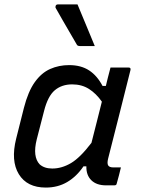

<svg xmlns="http://www.w3.org/2000/svg" viewBox="-20 -837 640 867"><path d="M292 -543Q346 -543 382.5 -519Q419 -495 443 -449H458Q462 -467 467 -486Q472 -505 479 -532H561Q572 -532 569 -520Q544 -420 518 -317Q492 -214 468 -120Q463 -99 468.5 -90Q474 -81 492 -81H526Q522 -64 517 -44.5Q512 -25 507 -8Q506 0 496 0H459Q416 0 392.5 -23Q369 -46 370 -86H357Q326 -40 283.5 -15Q241 10 187 10Q102 10 65 -50.5Q28 -111 53 -211L88 -350Q107 -424 137 -466Q167 -508 206.5 -525.5Q246 -543 292 -543ZM159 -95Q180 -76 216 -76Q259 -76 300.5 -100.5Q342 -125 393 -192Q405 -238 416.5 -284.5Q428 -331 440 -378Q414 -415 381.5 -435.5Q349 -456 306 -456Q259 -456 227.5 -429.5Q196 -403 179 -336L146 -208Q136 -168 139.5 -140Q143 -112 159 -95ZM330 -817Q350 -770 369.5 -722Q389 -674 408 -629H341Q329 -629 326 -637Q307 -670 292 -695.5Q277 -721 263 -745.5Q249 -770 232 -800Q229 -805 231.5 -811Q234 -817 241 -817Z"/></svg>

Font: Recursive Mn Lnr St
Style: Italic
Weight: 400
Italic angle: -15°
Monospace: yes
Version: Version 1.079;hotconv 1.0.112;makeotfexe 2.5.65598; ttfautoh